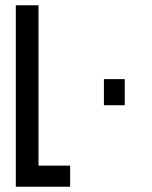

<svg xmlns="http://www.w3.org/2000/svg" viewBox="-20 -708 576 728"><path d="M40 0V-688H126V-80H246V0ZM374 -309V-408H453V-309Z"/></svg>

Font: Saira UltraCondensed SemiBold
Style: Regular
Weight: 600
Width: 1
Designer: Hector Gatti with collaboration of the Omnibus-Type team
Foundry: Omnibus-Type
Version: Version 1.101